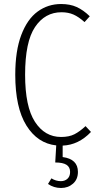

<svg xmlns="http://www.w3.org/2000/svg" viewBox="-20 -714 491 956"><path d="M292 11V68Q368 78 368 142Q368 179 343.5 200.5Q319 222 284 222Q248 222 219 202L236 174Q258 188 283 188Q303 188 316 176Q329 164 329 142Q329 118 311 106.5Q293 95 255 95L260 10Q167 0 111.5 -89Q56 -178 56 -342Q56 -461 86 -540Q116 -619 167.5 -656.5Q219 -694 284 -694Q329 -694 362 -679Q395 -664 427 -633L401 -604Q372 -630 346 -641.5Q320 -653 286 -653Q204 -653 154.5 -579.5Q105 -506 105 -342Q105 -183 154 -107.5Q203 -32 284 -32Q324 -32 350.5 -45.5Q377 -59 406 -86L433 -57Q371 8 292 11Z"/></svg>

Font: Fira Sans Extra Condensed ExtraLight
Style: Regular
Weight: 275
Width: 1
Designer: Carrois Corporate & Edenspiekermann AG
Foundry: Carrois Corporate GbR & Edenspiekermann AG
Version: Version 4.203